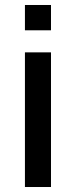

<svg xmlns="http://www.w3.org/2000/svg" viewBox="-20 -750 304 770"><path d="M184.5 -628.5V-730H80V-628.5ZM184.5 0V-540H80V0Z"/></svg>

Font: Manrope SemiBold
Style: Regular
Weight: 600
Designer: Mikhail Sharanda
Foundry: Mikhail Sharanda
Version: Version 4.505